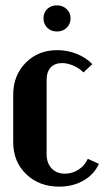

<svg xmlns="http://www.w3.org/2000/svg" viewBox="-20 -694 393 724"><path d="M194.8 -673.8Q216.3 -673.8 231.2 -659.9Q246.1 -646 246.1 -625Q246.1 -603.5 231.4 -589.4Q216.8 -575.2 194.8 -575.2Q172.4 -575.2 158.2 -589.4Q144 -603.5 144 -625Q144 -646.5 158.2 -660.2Q172.4 -673.8 194.8 -673.8ZM29.8 -336.9Q29.8 -409.7 76.9 -457.3Q124 -504.9 195.8 -504.9Q233.9 -504.9 269 -491Q304.2 -477.1 328.1 -452.1L294.9 -420.9Q279.3 -436.5 257.1 -446.3Q234.9 -456.1 213.9 -456.1Q186.5 -456.1 171.1 -439.5Q155.8 -422.9 155.8 -393.1V-112.8Q155.8 -79.1 174.6 -59.1Q193.4 -39.1 225.1 -39.1Q252.9 -39.1 276.6 -54.7Q300.3 -70.3 311 -95.2L353 -76.2Q335 -36.1 294.9 -13.2Q254.9 9.8 203.1 9.8Q127.4 9.8 78.6 -37.4Q29.8 -84.5 29.8 -158.2Z"/></svg>

Font: Moniqa Black Paragraph
Style: Regular
Weight: 900
Designer: Rajesh Rajput
Foundry: Rajesh Rajput
Version: Version 1.000